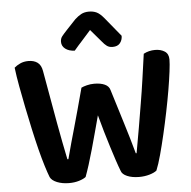

<svg xmlns="http://www.w3.org/2000/svg" viewBox="-56 -885 945 948"><g transform="rotate(-5 416.0 -411.5)"><path d="M350 -458Q360 -463 377.5 -467.5Q395 -472 414 -472Q446 -472 466.5 -462.5Q487 -453 492 -434Q507 -386 519.5 -345Q532 -304 544 -265.5Q556 -227 567 -189.5Q578 -152 589 -112H593Q605 -176 615 -236Q625 -296 635 -355Q645 -414 653.5 -474Q662 -534 671 -598Q697 -612 728 -612Q756 -612 775.5 -599.5Q795 -587 795 -559Q795 -539 790 -499Q785 -459 776.5 -409Q768 -359 756.5 -302.5Q745 -246 732.5 -192.5Q720 -139 707.5 -93Q695 -47 683 -18Q671 -8 647 -1Q623 6 596 6Q561 6 536.5 -4.5Q512 -15 507 -32Q498 -55 487.5 -86.5Q477 -118 465.5 -155Q454 -192 442 -232.5Q430 -273 419 -315Q408 -274 396.5 -231.5Q385 -189 374 -149.5Q363 -110 352 -75.5Q341 -41 332 -17Q321 -8 298.5 -1Q276 6 249 6Q215 6 189 -4.5Q163 -15 155 -32Q147 -52 135.5 -89Q124 -126 112 -173.5Q100 -221 88 -276Q76 -331 65 -385.5Q54 -440 44.5 -491.5Q35 -543 30 -585Q41 -595 59 -603.5Q77 -612 100 -612Q128 -612 145.5 -599Q163 -586 168 -557Q183 -474 194 -410.5Q205 -347 214.5 -295Q224 -243 232.5 -199Q241 -155 250 -112H255Q266 -155 276.5 -192Q287 -229 298 -268Q309 -307 321.5 -352.5Q334 -398 350 -458ZM417 -738Q392 -709 373 -688.5Q354 -668 333 -643Q304 -644 286.5 -657.5Q269 -671 269 -692Q269 -708 277.5 -719Q286 -730 302 -747L349 -797Q365 -812 381 -820.5Q397 -829 419 -829Q440 -829 456.5 -821.5Q473 -814 493 -790L570 -696Q570 -675 558 -660Q546 -645 521 -645Q504 -645 492.5 -653.5Q481 -662 470 -676Z"/></g></svg>

Font: Baloo Da 2 SemiBold
Style: Regular
Weight: 600
Designer: Noopur Datye, Sulekha Rajkumar and Ek Type
Foundry: Ek Type
Version: Version 1.640;hotconv 1.0.111;makeotfexe 2.5.65597; ttfautoh